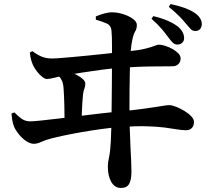

<svg xmlns="http://www.w3.org/2000/svg" viewBox="-20 -851 1040 947"><path d="M810.6 -666.1Q796.8 -685.4 778.4 -707.4Q759.9 -729.3 727.2 -758.4L736.1 -771.5Q774.1 -762.6 805.6 -749.3Q837 -736 857.7 -719.6Q888.1 -693.8 888.1 -662.7Q888.1 -648.8 878.5 -640Q868.8 -631.2 854.7 -631.2Q841.8 -631.2 832.5 -640.3Q823.2 -649.3 810.6 -666.1ZM896.9 -734.6Q882.5 -752.4 863.6 -771.6Q844.7 -790.8 812.5 -817.2L821.4 -831.1Q861.3 -822.4 888.6 -812.6Q916 -802.8 937.1 -789.5Q955.9 -777.6 965.6 -763Q975.4 -748.3 975.4 -731.9Q975.4 -719.7 967.9 -709Q960.5 -698.2 943.4 -698.2Q929.2 -698.2 920.5 -707.6Q911.7 -717.1 896.9 -734.6ZM452.5 -770Q473.9 -779.1 495.5 -784.9Q517 -790.7 534.7 -790.1Q560.7 -789.9 588.7 -780.9Q616.8 -771.9 635.9 -757.7Q655 -743.5 655 -728.4Q655 -709.1 646.9 -696.4Q638.8 -683.7 633.8 -660.7Q627.1 -629.7 625.2 -602.4Q623.3 -575.1 622.1 -548.4Q621.1 -524.5 620.2 -489.5Q619.3 -454.4 619 -411Q618.6 -367.6 618.6 -319.5Q618.6 -271.4 619.8 -222.8Q621.1 -174.2 623.5 -127.7Q625.5 -89.2 626.9 -58.6Q628.3 -28 628.3 -4.7Q628.3 36.8 616.7 56.5Q605.1 76.1 577.1 76.1Q546 76.1 529 46.7Q511.9 17.4 511.9 -29.6Q511.9 -49.1 518 -76.6Q524.1 -104 526.5 -153Q528.2 -180.7 529.1 -222.7Q530 -264.6 530.5 -313.3Q531 -361.9 531.5 -408.9Q532 -455.8 532.1 -493.8Q532.2 -531.8 532.2 -551.7Q532.2 -592.1 532.4 -619.9Q532.5 -647.8 531.9 -667.7Q531.3 -687.7 529.6 -702.2Q527.1 -725.2 507.9 -734.4Q488.7 -743.5 452.8 -754ZM211.4 -461.3Q201.9 -461.3 188.1 -472Q174.4 -482.7 162.1 -498.8Q149.7 -514.8 142.3 -530.9Q136.4 -544.7 132.6 -559Q128.9 -573.3 127.2 -592L139.5 -598.8Q166.9 -578.7 188.5 -570.6Q210 -562.6 236 -562.6Q252 -562.6 281.1 -564.9Q310.1 -567.2 347.1 -570.6Q384 -574 423.5 -577.9Q463 -581.8 499.9 -585.8Q536.8 -589.9 566.1 -593.1Q595.5 -596.4 610.8 -597.7Q665.6 -603.1 696.3 -610.9Q727 -618.6 742.1 -624.7Q757.1 -630.7 763.1 -630.7Q776.6 -630.7 794.9 -624.9Q813.2 -619.1 830.7 -609.4Q848.1 -599.6 859.5 -587.9Q870.9 -576.1 870.9 -563.2Q870.9 -546.6 860.6 -535.5Q850.4 -524.4 830.4 -524.1Q814.4 -523.8 787.2 -523.7Q760 -523.5 725.3 -523.2Q690.5 -522.9 651.4 -521Q612.3 -519.1 572.7 -516.3Q531.8 -513.6 482.6 -507.1Q433.5 -500.7 387.9 -493.5Q342.4 -486.3 309.6 -480.6Q280.5 -475.6 252.2 -468.5Q223.9 -461.3 211.4 -461.3ZM257.1 -500.3Q275.8 -501.5 293.1 -500.1Q310.4 -498.8 329.9 -493Q343.3 -489.3 359.9 -480.6Q376.4 -471.9 388.7 -460.8Q400.9 -449.6 400.9 -438.5Q400.9 -425.9 396.4 -414.7Q391.8 -403.5 389.4 -384Q387.7 -368.9 386.1 -344.4Q384.5 -319.9 383.6 -292.4Q382.7 -264.9 382.7 -239.9L298.1 -237.7Q298.1 -258 298.1 -281.6Q298.1 -305.2 297.4 -329.2Q296.7 -353.2 295.9 -374.6Q295.2 -396.1 293.8 -411.4Q292.3 -437.8 285.7 -452.5Q279.1 -467.2 270.5 -475.3Q261.9 -483.4 254.1 -488.5ZM36.6 -290.8 51 -296.6Q65 -281.7 84.2 -267.1Q103.3 -252.5 128.6 -252.5Q143.9 -252.5 181.5 -256.4Q219.2 -260.2 270.3 -266.4Q321.4 -272.7 376.3 -279.4Q431.1 -286.1 481.4 -292Q531.6 -297.9 566.8 -301.1Q632.8 -307.1 676.4 -313Q719.9 -318.8 746.9 -323.1Q773.9 -327.4 789.4 -329.9Q804.9 -332.4 814.5 -332.4Q827.8 -332.4 848.2 -324.5Q868.5 -316.6 889 -304.3Q909.5 -291.9 923.1 -277.6Q936.8 -263.2 936.8 -250.6Q936.8 -229.8 926 -219.3Q915.3 -208.8 899 -208.8Q876.5 -208.8 851.8 -213.1Q827.2 -217.4 792.1 -222Q756.9 -226.6 703.1 -228.2Q649.2 -229.8 567.8 -224.1Q527.8 -221.1 477.9 -214.2Q428 -207.3 379.5 -198.7Q331.1 -190.2 292.8 -182.1Q254.4 -174 236.6 -169.2Q204.7 -160.9 183.9 -151.3Q163.1 -141.7 147.6 -141.7Q128 -141.7 107.9 -155.9Q87.7 -170.2 72 -189.9Q56.3 -209.6 49.6 -225.9Q43.1 -241.1 40.1 -260.8Q37.1 -280.6 36.6 -290.8Z"/></svg>

Font: Noto Serif HK
Style: Regular
Weight: 200
Designer: Ryoko NISHIZUKA 西塚涼子 (kana & ideographs); Frank Grießhammer (Latin, Greek & Cyrillic); Wenlong ZHANG 张文龙 (bopomofo); San
Foundry: Adobe
Version: Version 2.001;hotconv 1.1.0;makeotfexe 2.6.0